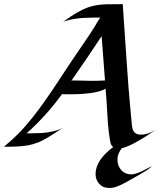

<svg xmlns="http://www.w3.org/2000/svg" viewBox="-28 -723 785 946"><path d="M103 -65.9Q108.4 -66.4 134 -66.4Q159.7 -66.4 177.7 -67.6Q195.8 -68.8 214.4 -72.3Q256.3 -79.1 280.8 -92.8Q194.3 -34.7 165.3 -23.4Q136.2 -12.2 115.2 -7.8Q73.7 0 10.7 0H-7.8L-6.3 -2Q9.8 -16.1 25.9 -30Q42 -43.9 69.3 -71.5Q96.7 -99.1 131.3 -142.8Q166 -186.5 198 -232.4Q230 -278.3 260.5 -325Q291 -371.6 322.8 -419.2Q354.5 -466.8 387.5 -514.4Q420.4 -562 437.5 -590.3Q454.6 -618.7 458 -624.8Q461.4 -630.9 466.3 -636.2H429.2Q337.9 -636.2 283.2 -615.7Q366.7 -676.8 420.9 -691.4Q457 -701.2 499 -701.9Q541 -702.6 576.7 -702.6Q586.9 -559.6 596.2 -418.2Q605.5 -276.9 613.3 -198.7Q621.1 -120.6 621.8 -107.4Q622.6 -94.2 627 -83.5Q635.7 -59.6 667 -59.6Q698.2 -59.6 736.8 -81.5Q722.7 -72.3 702.4 -58.8Q682.1 -45.4 659.2 -32.2Q604 0.5 571.8 7.3Q550.8 36.6 550.8 58.8Q550.8 81.1 556.2 93.8Q561.5 106.4 570.3 116.2Q589.8 136.2 619.6 136.2Q644.5 136.2 695.3 108.4Q707.5 101.6 718.3 96.7V97.2Q712.4 108.4 631.3 153.3Q617.7 161.1 606.9 167.2Q596.2 173.3 584 179.7Q540 203.1 516.4 203.1Q492.7 203.1 481 197.8Q469.2 192.4 460.9 182.6Q442.9 163.1 442.9 134.3Q442.9 66.4 529.8 1.5Q520 -5.4 516.8 -18.1Q513.7 -30.8 508.5 -68.4Q503.4 -106 500.5 -165.8Q497.6 -225.6 492.2 -286.1Q441.9 -254.9 277.3 -258.8Q198.7 -150.9 103 -65.9ZM427.2 -324.7Q458 -324.7 489.3 -326.7Q480 -439.9 472.7 -544.9Q402.8 -438.5 323.7 -325.2Q329.6 -326.7 331.1 -326.7Z"/></svg>

Font: Fondamento
Style: Italic
Weight: 400
Italic angle: -12°
Version: Version 1.000